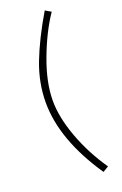

<svg xmlns="http://www.w3.org/2000/svg" viewBox="-148 -774 540 848"><g transform="rotate(-20 122.0 -350.5)"><path d="M183 -730 210 -714Q159 -639 119.5 -533.5Q80 -428 80 -342Q80 -265 114.5 -170.5Q149 -76 210 13L183 29Q48 -170 48 -345Q48 -438 83 -529Q118 -620 183 -730Z"/></g></svg>

Font: Raleway-v4020 ExtraLight
Style: Regular
Weight: 275
Designer: Matt McInerney, Pablo Impallari, Rodrigo Fuenzalida
Foundry: Matt McInerney, Pablo Impallari, Rodrigo Fuenzalida
Version: Version 4.020;PS 004.020;hotconv 1.0.88;makeotf.lib2.5.64775